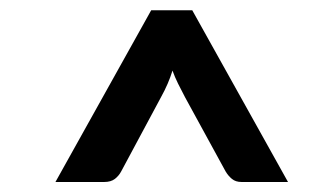

<svg xmlns="http://www.w3.org/2000/svg" viewBox="-20 -743 620 374"><path d="M541 -388.5H450.5Q439 -388.5 431.8 -394.5Q424.5 -400.5 419.5 -409L340.5 -553.5Q333 -567.5 326.8 -580.2Q320.5 -593 316 -605.5Q312 -592.5 306.5 -579.8Q301 -567 293.5 -553.5L216 -409Q211.5 -400.5 203.8 -394.5Q196 -388.5 183 -388.5H88L274.5 -723H354.5Z"/></svg>

Font: Lato TR
Style: Bold Italic
Weight: 700
Italic angle: -12°
Designer: Lukasz Dziedzic
Foundry: tyPoland Lukasz Dziedzic
Version: Version 1.104 2013